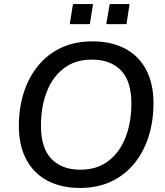

<svg xmlns="http://www.w3.org/2000/svg" viewBox="-20 -918 815 947"><path d="M374 9Q283 9 215.5 -26Q148 -61 110.5 -130Q73 -199 73 -296Q73 -386 97.5 -462Q122 -538 169 -595Q216 -652 283 -683Q350 -714 436 -714Q528 -714 595.5 -679Q663 -644 700 -575.5Q737 -507 737 -410Q737 -319 712.5 -243Q688 -167 641 -110Q594 -53 527 -22Q460 9 374 9ZM376 -81Q458 -81 514 -123.5Q570 -166 599 -240Q628 -314 628 -408Q628 -518 576.5 -571Q525 -624 433 -624Q352 -624 296 -582Q240 -540 211 -466Q182 -392 182 -298Q182 -187 234 -134Q286 -81 376 -81ZM504 -799 521 -898H619L604 -799ZM324 -799 340 -898H439L423 -799Z"/></svg>

Font: Nunito Sans 12pt ExtraLight 12pt SemiBold
Style: Italic
Weight: 600
Italic angle: -9°
Version: Version 3.101;gftools[0.9.27]